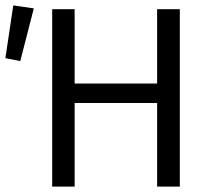

<svg xmlns="http://www.w3.org/2000/svg" viewBox="-39 -690 775 710"><path d="M154 0V-656H237V-381H542V-656H626V0H542V-309H237V0ZM-19 -475 10 -670 86 -659 36 -464Z"/></svg>

Font: Processing Sans Pro
Style: Regular
Weight: 400
Designer: Paul D. Hunt
Foundry: Adobe Systems Incorporated
Version: Version 2.020;PS 2.000;hotconv 1.0.86;makeotf.lib2.5.63406